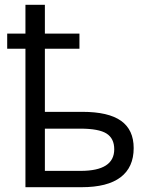

<svg xmlns="http://www.w3.org/2000/svg" viewBox="-20 -780 632 800"><path d="M167 -640H311V-577H167V-314H323Q432 -314 484.5 -276.5Q537 -239 537 -163Q537 -83 482.5 -41.5Q428 0 320 0H86V-577H10V-640H86V-760H167ZM167 -244V-68H316Q456 -68 456 -158Q456 -203 424 -223.5Q392 -244 314 -244Z"/></svg>

Font: Stephens Clock
Style: Regular
Weight: 400
Designer: Peter Wiegel (catfonts.de) with slight modifications by DT1.org
Version: Version 0.9.1